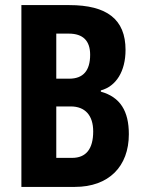

<svg xmlns="http://www.w3.org/2000/svg" viewBox="-20 -734 566 754"><path d="M252 -714H64V0H274C407 0 486 -80 486 -207C486 -298 452 -353 376 -374V-379C436 -395 473 -454 473 -538C473 -658 400 -714 252 -714ZM252 -425H201V-602H250C306 -602 334 -574 334 -519C334 -457 307 -425 252 -425ZM201 -316H258C314 -316 346 -281 346 -218C346 -149 318 -114 263 -114H201Z"/></svg>

Font: Noto Sans Georgian ExtraCondensed Bold
Style: Regular
Weight: 700
Width: 2
Designer: Monotype Design Team, Akaki Razmadze
Foundry: Google LLC
Version: Version 2.005